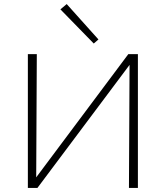

<svg xmlns="http://www.w3.org/2000/svg" viewBox="-20 -924 815 944"><path d="M658 0H614L617 -605L164 0H117V-658H161L158 -52L611 -658H658ZM277 -878 308 -904 464 -730 441 -710Z"/></svg>

Font: Ysabeau Light
Style: Regular
Weight: 300
Designer: Christian Thalmann (Catharsis Fonts)
Version: Version 0.003